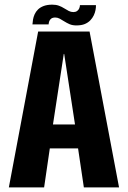

<svg xmlns="http://www.w3.org/2000/svg" viewBox="-20 -813 555 833"><path d="M18.4 0H171.4L196.1 -169.1H318.7L343.8 0H496.5L368.6 -676.1H145.5ZM209.8 -273 256.7 -578.9H258.5L305.4 -273ZM311.2 -702.7Q333.8 -702.7 348.2 -708.9Q362.6 -715.1 371.9 -724.9Q381.2 -734.6 386.7 -746.1Q392.2 -757.5 394.4 -769.4Q396.7 -781.4 396.3 -790.6H326.8Q326.8 -784.8 324.1 -777.5Q321.4 -770.3 314.7 -765.4Q308 -760.6 298.5 -760.6Q287.8 -760.6 278.5 -765.4Q269.1 -770.2 258.5 -776.9Q248 -783.7 235.6 -788.2Q223.2 -792.8 206.7 -792.8Q185.4 -792.8 169.9 -787.1Q154.5 -781.3 144.9 -771.9Q135.4 -762.5 130.2 -750.9Q125.1 -739.3 123.2 -728.1Q121.3 -716.8 120.8 -707.2H190.9Q191.2 -713.2 193.5 -720.4Q195.9 -727.6 202.3 -732.3Q208.6 -737 220.1 -737Q229.5 -737 239 -732Q248.5 -726.9 259.1 -720.1Q269.6 -713.4 282 -708Q294.5 -702.7 311.2 -702.7Z"/></svg>

Font: Anybody Thin Condensed
Style: Regular
Weight: 100
Width: 3
Version: Version 1.113;gftools[0.9.25]